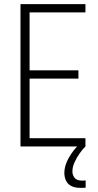

<svg xmlns="http://www.w3.org/2000/svg" viewBox="-20 -708 472 928"><path d="M79 0V-688H393V-648H123V-368H359V-328H123V-40H393V0ZM369 200Q341 200 323.5 190.5Q306 181 298.5 164Q291 147 291 127Q291 94 311.5 56.5Q332 19 363 -10L393 0Q380 12 365.5 32.5Q351 53 340.5 76Q330 99 330 120Q330 138 340.5 151.5Q351 165 377 165Q380 165 383.5 165Q387 165 394 164V199Q386 200 381 200Q376 200 369 200Z"/></svg>

Font: Saira Condensed ExtraLight
Style: Regular
Weight: 250
Width: 3
Designer: Hector Gatti with collaboration of the Omnibus-Type team
Foundry: Omnibus-Type
Version: Version 1.101